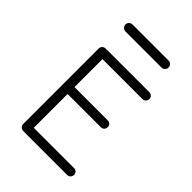

<svg xmlns="http://www.w3.org/2000/svg" viewBox="-213 -804 907 907"><g transform="rotate(45 241.0 -350.5)"><path d="M408 10H124Q121 10 119 9Q118 10 115 10Q105 10 98 3Q91 -4 91 -14V-518Q91 -528 98 -534.5Q105 -541 115 -541Q118 -541 119 -540Q121 -541 124 -541H406Q416 -541 422.5 -534.5Q429 -528 429 -518Q429 -509 422.5 -502Q416 -495 406 -495H139V-308H361Q371 -308 377.5 -301.5Q384 -295 384 -285Q384 -275 377.5 -268.5Q371 -262 361 -262H139V-36H408Q418 -36 424.5 -29.5Q431 -23 431 -14Q431 -4 424.5 3Q418 10 408 10ZM365 -664H124Q114 -664 107 -671Q100 -678 100 -688Q100 -697 107 -704Q114 -711 124 -711H365Q374 -711 381 -704Q388 -697 388 -688Q388 -678 381 -671Q374 -664 365 -664Z"/></g></svg>

Font: Hoogli
Style: Regular
Weight: 400
Designer: Anand Singh Naorem
Foundry: Brand New Type
Version: Version 1.00 b007